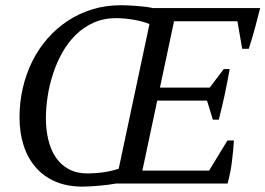

<svg xmlns="http://www.w3.org/2000/svg" viewBox="-20 -693 1002 725"><path d="M418 0Q405.3 2.4 388.7 4.6Q372.1 6.8 354.7 8.3Q337.4 9.8 320.8 10.7Q304.2 11.7 291.5 11.7Q232.9 11.7 188.2 -7.8Q143.6 -27.3 113.8 -62.3Q84 -97.2 68.8 -145Q53.7 -192.9 53.7 -250Q53.7 -307.1 66.2 -360.8Q78.6 -414.6 102.1 -461.7Q125.5 -508.8 159.4 -547.6Q193.4 -586.4 236.1 -614.5Q278.8 -642.6 329.3 -658Q379.9 -673.3 437.5 -673.3Q448.2 -673.3 463.4 -672.6Q478.5 -671.9 494.9 -670.7Q511.2 -669.4 527.6 -667.5Q543.9 -665.5 557.1 -662.6H962.4Q952.6 -624.5 942.4 -585.9Q932.1 -547.4 919.4 -508.8H894.5L876.5 -612.8H637.2L584 -362.3H772L824.7 -432.1H847.2Q838.9 -384.8 828.9 -337.4Q818.8 -290 806.2 -241.2H783.7L761.7 -313H573.7L517.6 -48.8H769.5L838.9 -162.6H863.3Q860.8 -123 855.7 -82.3Q850.6 -41.5 839.4 0ZM310.5 -38.1Q322.8 -38.1 337.9 -39.1Q353 -40 368.7 -42.2Q384.3 -44.4 399.7 -47.9Q415 -51.3 428.2 -55.7L544.4 -602.1Q533.2 -606.9 518.1 -611.1Q502.9 -615.2 486.1 -618.2Q469.2 -621.1 451.9 -622.8Q434.6 -624.5 418.9 -624.5Q371.6 -624.5 333.5 -607.4Q295.4 -590.3 265.9 -561.3Q236.3 -532.2 215.1 -494.1Q193.8 -456.1 180.2 -414.1Q166.5 -372.1 159.9 -328.9Q153.3 -285.6 153.3 -246.6Q153.3 -202.6 162.6 -164.6Q171.9 -126.5 190.9 -98.4Q210 -70.3 239.7 -54.2Q269.5 -38.1 310.5 -38.1Z"/></svg>

Font: PT Astra Serif
Style: Italic
Weight: 400
Italic angle: -16°
Designer: A.Korolkova, I. Chaeva
Foundry: ParaType Ltd
Version: Version 1.001